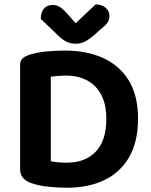

<svg xmlns="http://www.w3.org/2000/svg" viewBox="-20 -856 701 890"><path d="M472.8 -304.4Q472.8 -203.8 423.7 -152.8Q374.5 -101.9 289.9 -101.9Q271.4 -101.9 251.2 -103.5Q231 -105.2 215.5 -108.6V-500.1Q232.2 -502.8 250 -504.1Q267.7 -505.5 287.5 -505.5Q341.6 -505.5 383.3 -483.6Q424.9 -461.7 448.8 -417.5Q472.8 -373.2 472.8 -304.4ZM619.8 -306.4Q619.8 -413.3 577 -483Q534.1 -552.6 458 -587.1Q381.9 -621.6 279.9 -621.6Q241.6 -621.6 196.6 -617.6Q151.7 -613.7 112.8 -601Q94.8 -594.7 84 -584.2Q73.2 -573.7 73.2 -554.4V-71.5Q73.2 -25.9 123.7 -7.6Q162.4 6 209.5 10.1Q256.6 14.3 289.6 14.3Q389.2 14.3 463.3 -21Q537.5 -56.4 578.6 -127.5Q619.8 -198.7 619.8 -306.4ZM330.8 -748.1Q353.1 -769.4 376.8 -792Q400.4 -814.7 423.5 -835.8Q450.7 -835.4 469 -820.5Q487.3 -805.6 487.3 -782.3Q487.3 -764.4 478.1 -751.1Q469 -737.8 446.7 -720.2L407.9 -685.9Q385 -668 368.2 -660.7Q351.4 -653.4 330.8 -653.4Q305.9 -653.4 287.5 -663Q269.1 -672.7 252.1 -689L169.1 -768.4Q169.1 -799.3 183.8 -816.2Q198.4 -833.1 224.6 -833.1Q241.5 -833.1 256.6 -824.1Q271.8 -815.2 294.7 -789.3Z"/></svg>

Font: Baloo Tammudu 2
Style: Regular
Weight: 400
Designer: Maithili Shingre, Omkar Shende and Ek Type
Foundry: Ek Type
Version: Version 1.700